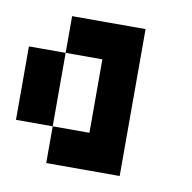

<svg xmlns="http://www.w3.org/2000/svg" viewBox="-52 -416 468 468"><g transform="rotate(10 182.0 -182.0)"><path d="M181.8 -363.6H272.7V-272.7H181.8ZM181.8 -272.7H272.7V-181.8H181.8ZM181.8 -181.8H272.7V-90.9H181.8ZM181.8 -90.9H272.7V0H181.8ZM90.9 -363.6H181.8V-272.7H90.9ZM90.9 -90.9H181.8V0H90.9ZM0 -272.7H90.9V-181.8H0ZM0 -181.8H90.9V-90.9H0Z"/></g></svg>

Font: Micro 5
Style: Regular
Weight: 400
Designer: Sarah Cadigan-Fried
Version: Version 1.000; ttfautohint (v1.8.4.7-5d5b)